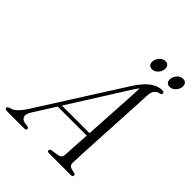

<svg xmlns="http://www.w3.org/2000/svg" viewBox="-276 -962 1089 1089"><g transform="rotate(45 268.0 -418.0)"><path d="M75 -91.5Q57 -62.5 63.8 -45.2Q70.5 -28 92.5 -24.5L114.5 -21.5Q126 -18.5 126 -11Q126 0 110.5 0H-28Q-44.5 0 -44.5 -11Q-44 -20 -27 -25Q8.5 -30.5 49.5 -94.5L368 -596Q406 -656.5 441.8 -682Q477.5 -707.5 510.5 -707.5Q527 -707.5 527 -696.5Q527 -687 514.5 -684Q496.5 -681.5 485.2 -667.5Q474 -653.5 472 -627Q471.5 -607.5 469.2 -563.5Q467 -519.5 463.8 -461.8Q460.5 -404 457 -341.2Q453.5 -278.5 450.5 -220.5Q447.5 -162.5 445.5 -118.8Q443.5 -75 443 -56Q443 -41.5 451.5 -34.2Q460 -27 490.5 -21.5Q499.5 -19 499.5 -11Q499.5 0 486 0H307Q295.5 0 296 -10Q296 -18 306 -21.5L357.5 -29.5Q379 -34.5 380.5 -57Q381.5 -77 384.2 -121.2Q387 -165.5 390.5 -222H157.5ZM384 -581.5 170.5 -243H392Q395 -295 398.2 -350.5Q401.5 -406 404.8 -458.5Q408 -511 410.2 -554Q412.5 -597 413.5 -624Q407.5 -616.5 400 -606Q392.5 -595.5 384 -581.5ZM385.5 -749.5Q368 -749.5 360.8 -762Q353.5 -774.5 358 -793Q363 -811.5 376.8 -824Q390.5 -836.5 408 -836.5Q425.5 -836.5 432.8 -824Q440 -811.5 435.5 -793Q430.5 -774.5 416.8 -762Q403 -749.5 385.5 -749.5ZM527 -749.5Q509.5 -749.5 502 -762Q494.5 -774.5 499.5 -793Q504 -811.5 518.2 -824Q532.5 -836.5 549.5 -836.5Q567.5 -836.5 574.8 -824Q582 -811.5 577.5 -793Q572.5 -774.5 558.5 -762Q544.5 -749.5 527 -749.5Z"/></g></svg>

Font: Fraunces 144pt S050 Light
Style: Italic
Weight: 300
Italic angle: -16°
Version: Version 1.000; ttfautohint (v1.8.3)